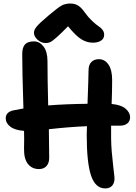

<svg xmlns="http://www.w3.org/2000/svg" viewBox="-20 -1015 764 1080"><path d="M236.8 -772.9Q211.4 -772.9 191.2 -791.5Q170.9 -810.1 170.9 -831.1Q170.9 -846.2 185.8 -865Q200.7 -883.8 255.9 -930.2Q261.2 -934.6 273.9 -944.8Q286.6 -955.1 290 -957.8Q293.5 -960.4 303 -968Q312.5 -975.6 315.7 -977.3Q318.8 -979 326.7 -983.6Q334.5 -988.3 338.6 -989.3Q342.8 -990.2 349.6 -992.2Q356.4 -994.1 362.8 -994.6Q369.1 -995.1 377 -995.1Q401.4 -995.1 419.9 -983.4Q438.5 -971.7 457 -944.8Q476.6 -917.5 498.8 -896.7Q521 -876 534.4 -867.4Q547.9 -858.9 556.9 -846.9Q565.9 -835 565.9 -818.8Q565.9 -798.8 548.8 -786.9Q531.7 -774.9 502 -774.9Q468.3 -774.9 437 -794.4Q405.8 -814 362.8 -867.2Q320.8 -824.2 296.6 -803.2Q272.5 -782.2 261.5 -777.6Q250.5 -772.9 236.8 -772.9ZM199.2 -64Q160.2 -64 137 -93Q113.8 -122.1 115.2 -182.1Q116.7 -234.4 115.2 -278.8Q63.5 -282.7 37.8 -302.7Q12.2 -322.8 12.2 -349.1Q12.2 -384.3 54.2 -394Q90.8 -401.4 111.8 -404.8Q105 -619.1 105 -710Q105 -748 120.6 -765.1Q136.2 -782.2 170.9 -782.2Q202.6 -782.2 224.9 -753.2Q247.1 -724.1 247.1 -670.9Q247.1 -576.2 251 -421.9Q346.2 -429.7 472.2 -431.2Q478 -583.5 478 -618.2Q478 -649.9 493.7 -666Q509.3 -682.1 536.1 -682.1Q569.3 -682.1 590.1 -651.9Q610.8 -621.6 610.8 -565.9Q610.8 -500.5 607.9 -430.2Q661.6 -425.3 686.8 -403.3Q711.9 -381.3 711.9 -356Q711.9 -334 696.8 -321Q681.6 -308.1 653.8 -308.1H605V-237.8Q605.5 -199.2 608.4 -163.1Q611.3 -127 616.7 -81.5Q622.1 -36.1 624 -17.1Q625.5 12.2 611.6 28.6Q597.7 44.9 571.8 44.9Q516.6 44.9 492.2 -27.3Q467.8 -99.6 467.8 -256.8Q467.8 -264.6 468.5 -280.8Q469.2 -296.9 469.2 -305.2Q366.2 -300.8 254.9 -288.1Q256.8 -184.6 256.8 -127.9Q256.8 -97.7 241.5 -80.8Q226.1 -64 199.2 -64Z"/></svg>

Font: Shantell Sans Irregular Bouncy
Style: Regular
Weight: 600
Designer: Stephen Nixon, Anya Danilova, Shantell Martin
Foundry: Arrow Type
Version: Version 1.006;[9816181b4]